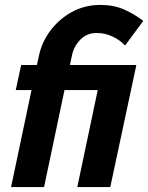

<svg xmlns="http://www.w3.org/2000/svg" viewBox="-20 -760 602 780"><path d="M108 -394H44L66 -496H130L137 -528Q148 -586 183.5 -634Q219 -682 271.5 -711Q324 -740 388 -740Q442 -740 484 -721.5Q526 -703 562 -675L488 -575Q467 -598 436.5 -612Q406 -626 373 -626Q332 -626 305.5 -598Q279 -570 272 -533L264 -496H534L428 0H294L377 -394H242L159 0H25Z"/></svg>

Font: Raleway
Style: Bold Italic
Weight: 700
Italic angle: -12°
Designer: Matt McInerney, Pablo Impallari, Rodrigo Fuenzalida
Foundry: Matt McInerney, Pablo Impallari, Rodrigo Fuenzalida
Version: Version 4.101;RELEASE